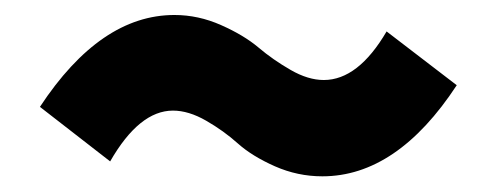

<svg xmlns="http://www.w3.org/2000/svg" viewBox="-20 -503 648 251"><path d="M401.4 -272.5Q369.1 -272.5 339.4 -285.6Q309.6 -298.8 291 -315.4Q272.5 -332 249.5 -345.2Q226.6 -358.4 206.1 -358.4Q162.1 -358.4 124 -292L32.2 -363.3Q111.3 -483.4 208 -483.4Q239.3 -483.4 269 -470.2Q298.8 -457 317.9 -440.9Q336.9 -424.8 359.9 -411.6Q382.8 -398.4 403.3 -398.4Q448.2 -398.4 485.4 -461.9L577.1 -391.6Q499 -272.5 401.4 -272.5Z"/></svg>

Font: Gen Shin Gothic Heavy
Style: Bold
Weight: 900
Designer: [Source Han Sans]
Ryoko NISHIZUKA  (kana & ideographs); Paul D. Hunt (Latin, Greek & Cyrillic); Wenlong ZHANG  (bopomofo
Version: Version 1.002.20150607